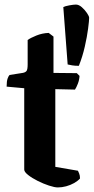

<svg xmlns="http://www.w3.org/2000/svg" viewBox="-20 -820 410 840"><path d="M233 0Q219 0 194.5 -8Q170 -16 145 -28.5Q120 -41 103 -54.5Q86 -68 86 -78V-434L9 -441Q9 -465 13.5 -477Q18 -489 22 -492L79 -501Q91 -503 96 -509.5Q101 -516 101 -538V-645Q113 -654 139 -664.5Q165 -675 193 -676L214 -660V-501L316 -500L328 -488Q327 -470 320.5 -453.5Q314 -437 308 -428L222 -430V-90L321 -73Q323 -69 326.5 -60.5Q330 -52 330 -39Q320 -28 304 -19Q288 -10 269.5 -5Q251 0 233 0ZM325 -532Q308 -532 296 -534Q284 -536 276 -538L257 -789Q264 -793 283 -796.5Q302 -800 312 -800Q325 -800 338 -788.5Q351 -777 360.5 -763Q370 -749 370 -742Q370 -730 365.5 -695Q361 -660 351 -616Q341 -572 325 -532Z"/></svg>

Font: Texturina 12pt
Style: Bold
Weight: 700
Designer: Guillermo Torres Carreño
Foundry: Omnibus-Type
Version: Version 1.002